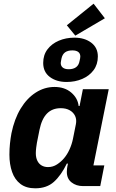

<svg xmlns="http://www.w3.org/2000/svg" viewBox="-20 -1008 631 1040"><path d="M523 0H430Q393 0 367.5 -20Q342 -40 342 -77Q342 -85 343 -94Q344 -103 345 -107L348 -122H342Q311 -58 272 -23Q233 12 171 12Q122 12 91 -11.5Q60 -35 45.5 -76.5Q31 -118 31 -170Q31 -202 34 -230.5Q37 -259 42 -286Q58 -364 92 -420Q126 -476 173.5 -506.5Q221 -537 275 -537Q330 -537 365.5 -507Q401 -477 406 -434H411L429 -525H569L486 -112H545ZM240 -103Q267 -103 289 -117.5Q311 -132 327 -151Q344 -171 356.5 -198.5Q369 -226 375 -255L391 -335Q396 -360 387 -379.5Q378 -399 358 -410.5Q338 -422 309 -422Q263 -422 234.5 -393Q206 -364 194 -305L180 -235Q178 -225 176 -207.5Q174 -190 174 -178Q174 -155 182 -138Q190 -121 205 -112Q220 -103 240 -103ZM548 -909 388 -815 342 -871 487 -988ZM341 -564Q286 -564 250 -591Q214 -618 214 -667Q214 -710 237 -740.5Q260 -771 298.5 -787.5Q337 -804 383 -804Q438 -804 474 -777Q510 -750 510 -702Q510 -659 487 -628Q464 -597 425.5 -580.5Q387 -564 341 -564ZM352 -633Q377 -633 392 -644Q407 -655 411 -678Q413 -686 414 -692Q415 -698 415 -702Q415 -718 404 -726.5Q393 -735 372 -735Q347 -735 332.5 -724.5Q318 -714 313 -691Q312 -684 310.5 -677.5Q309 -671 309 -667Q309 -651 320 -642Q331 -633 352 -633Z"/></svg>

Font: IBM Plex Sans Var
Style: Italic
Weight: 400
Italic angle: -11.31°
Designer: Mike Abbink, Paul van der Laan, Pieter van Rosmalen
Foundry: Bold Monday
Version: Version 1.001